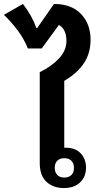

<svg xmlns="http://www.w3.org/2000/svg" viewBox="-56 -943 501 971"><path d="M402 -742Q402 -674 368.5 -623.5Q335 -573 269 -534V-196Q273 -196 277 -196Q325 -196 352 -167.5Q379 -139 379 -95Q379 -49 349 -20.5Q319 8 267 8Q213 8 179 -23.5Q145 -55 145 -119V-578Q206 -608 243 -648Q280 -688 280 -736Q280 -795 242 -817L155 -698H85Q64 -749 33 -790Q2 -831 -36 -868L60 -923Q107 -862 128 -801H132L217 -923Q305 -923 353.5 -872.5Q402 -822 402 -742ZM269 -143Q247 -143 234 -130.5Q221 -118 221 -94Q221 -71 234 -58Q247 -45 269 -45Q292 -45 305 -58Q318 -71 318 -94Q318 -117 305 -130Q292 -143 269 -143Z"/></svg>

Font: Noto Sans Thai Looped SemiBold
Style: Regular
Weight: 600
Designer: Sasikarn Vongin, Ben Mitchell
Foundry: The Fontpad Ltd
Version: Version 1.001; ttfautohint (v1.8.4.7-5d5b)